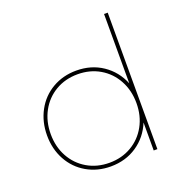

<svg xmlns="http://www.w3.org/2000/svg" viewBox="-133 -860 938 981"><g transform="rotate(-20 336.5 -370.0)"><path d="M558 -742V0H538V-152Q509 -81 447.5 -39.5Q386 2 305 2Q233 2 175 -31.5Q117 -65 84.5 -124.5Q52 -184 52 -258Q52 -332 84.5 -392Q117 -452 175 -485.5Q233 -519 305 -519Q386 -519 447.5 -477.5Q509 -436 538 -365V-742ZM538 -258Q538 -327 508 -382Q478 -437 425 -468Q372 -499 305 -499Q238 -499 185 -468Q132 -437 102 -382Q72 -327 72 -258Q72 -189 102 -134.5Q132 -80 185 -49Q238 -18 305 -18Q372 -18 425 -49Q478 -80 508 -134.5Q538 -189 538 -258Z"/></g></svg>

Font: TypoPRO Montserrat
Style: Regular
Weight: 250
Designer: Julieta Ulanovsky
Foundry: Julieta Ulanovsky
Version: Version 6.001